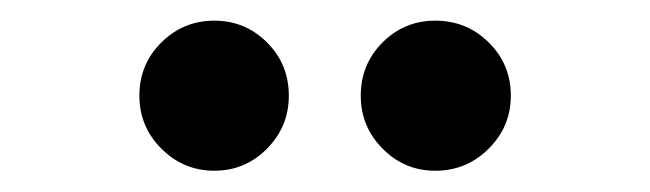

<svg xmlns="http://www.w3.org/2000/svg" viewBox="-20 -767 626 185"><path d="M399.4 -602.5Q369.6 -602.5 348.6 -623.8Q327.6 -645 327.6 -674.8Q327.6 -705.1 348.6 -726.1Q369.6 -747.1 399.4 -747.1Q429.7 -747.1 450.9 -726.1Q472.2 -705.1 472.2 -674.8Q472.2 -645 450.9 -623.8Q429.7 -602.5 399.4 -602.5ZM186.5 -602.5Q156.7 -602.5 135.5 -623.8Q114.3 -645 114.3 -674.8Q114.3 -705.1 135.5 -726.1Q156.7 -747.1 186.5 -747.1Q216.3 -747.1 237.3 -726.1Q258.3 -705.1 258.3 -674.8Q258.3 -645 237.3 -623.8Q216.3 -602.5 186.5 -602.5Z"/></svg>

Font: Cascadia Mono PL SemiBold
Style: Regular
Weight: 600
Monospace: yes
Designer: Aaron Bell
Foundry: Saja Typeworks
Version: Version 2404.023; ttfautohint (v1.8.4)